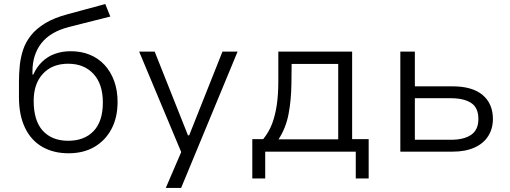

<svg xmlns="http://www.w3.org/2000/svg" viewBox="-20 -752 2529 952"><path d="M320 8Q245 8 189.5 -24Q134 -56 104 -118.5Q74 -181 74 -270V-347Q74 -386 78 -426.5Q82 -467 94.5 -505Q107 -543 133.5 -576.5Q160 -610 204.5 -637Q249 -664 317 -682L502 -732L527 -670L321 -618Q229 -594 185 -537.5Q141 -481 141 -398V-382H145Q162 -420 189 -446Q216 -472 252 -485Q288 -498 331 -498Q383 -498 425.5 -480.5Q468 -463 498.5 -430Q529 -397 546 -350.5Q563 -304 563 -247Q563 -169 532.5 -112Q502 -55 448 -23.5Q394 8 320 8ZM318 -54Q398 -54 444 -102Q490 -150 490 -244Q490 -335 443.5 -385.5Q397 -436 318 -436Q239 -436 193 -386.5Q147 -337 147 -252Q147 -153 192.5 -103.5Q238 -54 318 -54Z M802 180 891 -27V32L670 -496H747L912 -81H918L1083 -496H1158L878 180Z M1231 133V-62H1285Q1314 -98 1329.5 -139.5Q1345 -181 1352.5 -232.5Q1360 -284 1360 -348V-496H1726V-62H1808V133H1744V0H1295V133ZM1361 -61H1657V-435H1426L1425 -339Q1424 -254 1410.5 -185Q1397 -116 1361 -61Z M1965 0V-496H2037V-324H2223Q2322 -324 2373 -281Q2424 -238 2424 -162Q2424 -114 2400.5 -77Q2377 -40 2332 -20Q2287 0 2223 0ZM2037 -59H2216Q2280 -59 2316 -83.5Q2352 -108 2352 -162Q2352 -218 2316 -241.5Q2280 -265 2216 -265H2037Z"/></svg>

Font: Nunito Sans 6pt Light
Style: Regular
Weight: 300
Version: Version 3.101;gftools[0.9.27]